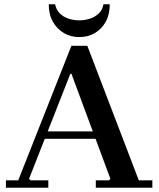

<svg xmlns="http://www.w3.org/2000/svg" viewBox="-20 -886 749 906"><path d="M8 0V-35H66L317 -670H392L635 -35H699V0H432V-35H494L501 -42L317 -538H312L117 -42L125 -35H208V0ZM172 -231V-266H483V-231ZM468 -866H498Q498 -818 479 -783.5Q460 -749 427.5 -730Q395 -711 354 -711Q314 -711 281.5 -730Q249 -749 229.5 -783.5Q210 -818 210 -866H240Q245 -840 262 -823Q279 -806 303.5 -798Q328 -790 354 -790Q380 -790 404.5 -798Q429 -806 446.5 -823Q464 -840 468 -866Z"/></svg>

Font: Brygada 1918 SemiBold
Style: Regular
Weight: 600
Designer: Mateusz Machalski | Borys Kosmynka | Przemek Hoffer
Foundry: NIEPODLEGLA 2018
Version: Version 3.006